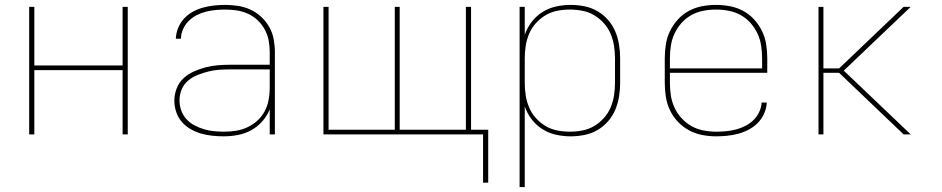

<svg xmlns="http://www.w3.org/2000/svg" viewBox="-20 -548 3840 783"><path d="M99 0V-520H120V-281H480V-520H501V0H480V-262H120V0Z M892 8Q869 8 845.5 5.5Q822 3 799.5 -3.5Q777 -10 756.5 -22Q736 -34 721 -51.5Q706 -69 698.5 -91.5Q691 -114 691 -138Q691 -163 700.5 -187.5Q710 -212 728.5 -229Q747 -246 770.5 -256.5Q794 -267 819 -273.5Q844 -280 869.5 -282Q895 -284 920 -284H1080V-336Q1080 -360 1075.5 -383.5Q1071 -407 1059.5 -428Q1048 -449 1030.5 -465.5Q1013 -482 991 -492Q969 -502 945.5 -505.5Q922 -509 898 -509Q878 -509 858 -507Q838 -505 818.5 -500Q799 -495 781 -485.5Q763 -476 749 -462Q735 -448 726.5 -429Q718 -410 718 -390H697Q698 -413 706.5 -434Q715 -455 730.5 -472Q746 -489 766 -500Q786 -511 808 -517Q830 -523 852.5 -525.5Q875 -528 898 -528Q924 -528 950.5 -524Q977 -520 1001 -509Q1025 -498 1045 -479.5Q1065 -461 1078 -438Q1091 -415 1096 -388.5Q1101 -362 1101 -336V0H1080V-102Q1069 -75 1049.5 -53Q1030 -31 1004.5 -17Q979 -3 950 2.5Q921 8 892 8ZM895 -11Q919 -11 943.5 -15Q968 -19 990 -29.5Q1012 -40 1030 -56.5Q1048 -73 1059.5 -94.5Q1071 -116 1075.5 -140.5Q1080 -165 1080 -189V-265H920Q897 -265 874.5 -263.5Q852 -262 830 -256.5Q808 -251 786.5 -242.5Q765 -234 747.5 -219.5Q730 -205 721 -183.5Q712 -162 712 -139Q712 -118 719 -98Q726 -78 740 -62.5Q754 -47 773 -37Q792 -27 812 -21Q832 -15 853 -13Q874 -11 895 -11Z M1950 197V0H1299V-520H1320V-19H1590V-520H1610V-19H1880V-520H1901V-19H1971V197Z M2099 215V-520H2120V-406Q2130 -435 2148.5 -459Q2167 -483 2192.5 -499Q2218 -515 2247.5 -521.5Q2277 -528 2307 -528Q2335 -528 2363 -522.5Q2391 -517 2415.5 -503Q2440 -489 2459 -467.5Q2478 -446 2489 -420Q2500 -394 2504.5 -366Q2509 -338 2509 -310V-210Q2509 -182 2504.5 -154Q2500 -126 2489 -100Q2478 -74 2459 -52.5Q2440 -31 2415.5 -17Q2391 -3 2363 2.5Q2335 8 2307 8Q2277 8 2247.5 1.5Q2218 -5 2192.5 -21Q2167 -37 2148.5 -61Q2130 -85 2120 -114V215ZM2304 -11Q2330 -11 2355.5 -16Q2381 -21 2403 -34Q2425 -47 2442.5 -66.5Q2460 -86 2470 -109.5Q2480 -133 2484 -158.5Q2488 -184 2488 -210V-310Q2488 -336 2484 -361.5Q2480 -387 2470 -410.5Q2460 -434 2442.5 -453.5Q2425 -473 2403 -486Q2381 -499 2355.5 -504Q2330 -509 2304 -509Q2278 -509 2252.5 -504Q2227 -499 2205 -486Q2183 -473 2165.5 -453.5Q2148 -434 2138 -410.5Q2128 -387 2124 -361.5Q2120 -336 2120 -310V-210Q2120 -184 2124 -158.5Q2128 -133 2138 -109.5Q2148 -86 2165.5 -66.5Q2183 -47 2205 -34Q2227 -21 2252.5 -16Q2278 -11 2304 -11Z M2901 8Q2872 8 2843.5 2.5Q2815 -3 2790 -16.5Q2765 -30 2745 -51Q2725 -72 2712.5 -98Q2700 -124 2695.5 -152.5Q2691 -181 2691 -210V-310Q2691 -339 2695.5 -367.5Q2700 -396 2712.5 -421.5Q2725 -447 2744.5 -468.5Q2764 -490 2789 -503.5Q2814 -517 2842.5 -522.5Q2871 -528 2900 -528Q2929 -528 2957.5 -522.5Q2986 -517 3011 -503.5Q3036 -490 3055.5 -468.5Q3075 -447 3087.5 -421.5Q3100 -396 3104.5 -367.5Q3109 -339 3109 -310V-251H2712V-210Q2712 -184 2716 -158Q2720 -132 2731 -108.5Q2742 -85 2760 -65.5Q2778 -46 2800.5 -33.5Q2823 -21 2849 -16Q2875 -11 2901 -11Q2921 -11 2941.5 -13Q2962 -15 2981.5 -20Q3001 -25 3019.5 -34.5Q3038 -44 3052.5 -58Q3067 -72 3076 -91Q3085 -110 3086 -130H3107Q3106 -107 3096.5 -85.5Q3087 -64 3071 -47.5Q3055 -31 3034.5 -20Q3014 -9 2992 -3Q2970 3 2947 5.5Q2924 8 2901 8ZM2712 -269H3088V-310Q3088 -336 3084 -362Q3080 -388 3069 -411.5Q3058 -435 3040.5 -454.5Q3023 -474 3000.5 -486.5Q2978 -499 2952 -504Q2926 -509 2900 -509Q2874 -509 2848 -504Q2822 -499 2799.5 -486.5Q2777 -474 2759.5 -454.5Q2742 -435 2731 -411.5Q2720 -388 2716 -362Q2712 -336 2712 -310Z M3665 0 3402 -251H3338V0H3318V-520H3338V-269H3402L3665 -520H3694L3421 -260L3694 0Z"/></svg>

Font: Iosevka Aile Thin
Style: Regular
Weight: 100
Designer: Belleve Invis
Foundry: Belleve Invis
Version: Version 31.1.0; ttfautohint (v1.8.4)